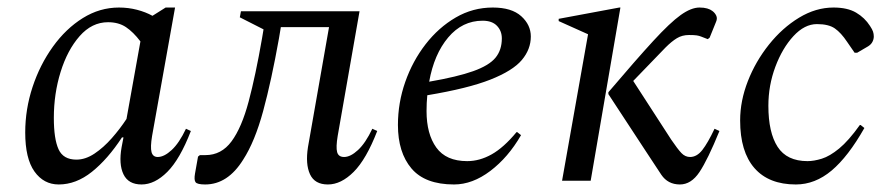

<svg xmlns="http://www.w3.org/2000/svg" viewBox="-20 -480 2363 510"><path d="M136 10Q96 10 71.5 -24.5Q47 -59 47 -128Q47 -190 66.5 -249Q86 -308 120.5 -356Q155 -404 200 -432Q245 -460 296 -460Q321 -460 344 -454Q367 -448 385 -438L420 -460H445L384 -119Q379 -89 382.5 -76Q386 -63 399 -63Q416 -63 436 -81.5Q456 -100 474 -138L487 -132Q458 -57 424.5 -23.5Q391 10 356 10Q321 10 308 -17Q295 -44 303 -89L308 -115H304Q266 -57 224 -23.5Q182 10 136 10ZM123 -167Q123 -111 135.5 -83.5Q148 -56 183 -56Q207 -56 231 -72Q255 -88 277 -113Q299 -138 316 -164L353 -370Q334 -395 314.5 -408Q295 -421 267 -421Q224 -421 191.5 -384Q159 -347 141 -289Q123 -231 123 -167Z M851 10Q816 10 803.5 -17Q791 -44 798 -89L854 -408H726L721 -378Q701 -266 679 -185Q657 -104 626 -56Q585 10 525 10Q504 10 499.5 4Q495 -2 498 -19L506 -64L511 -68H526Q568 -68 595 -104.5Q622 -141 640.5 -210.5Q659 -280 676 -378L680 -402L617 -434L620 -450H935L877 -119Q872 -89 875.5 -76Q879 -63 894 -63Q911 -63 931 -81.5Q951 -100 969 -138L982 -132Q953 -57 919.5 -23.5Q886 10 851 10Z M1186 10Q1109 10 1073 -32.5Q1037 -75 1037 -148Q1037 -207 1056.5 -262.5Q1076 -318 1110.5 -362.5Q1145 -407 1190.5 -433.5Q1236 -460 1289 -460Q1339 -460 1364.5 -437Q1390 -414 1390 -383Q1390 -349 1366 -320.5Q1342 -292 1282.5 -268.5Q1223 -245 1115 -227Q1113 -207 1113 -185Q1113 -124 1139 -88Q1165 -52 1221 -52Q1254 -52 1286 -70Q1318 -88 1352 -129H1354L1364 -121Q1330 -62 1282.5 -26Q1235 10 1186 10ZM1262 -425Q1208 -425 1170.5 -380.5Q1133 -336 1120 -263Q1195 -276 1237 -291Q1279 -306 1296 -326.5Q1313 -347 1313 -378Q1313 -398 1300 -411.5Q1287 -425 1262 -425Z M1786 10Q1754 10 1736.5 -16Q1719 -42 1695 -79L1596 -230V-235Q1670 -322 1715 -371Q1760 -420 1788 -440Q1816 -460 1838 -460Q1850 -460 1858.5 -457.5Q1867 -455 1872 -451Q1879 -446 1882.5 -438.5Q1886 -431 1882 -422L1865 -380L1860 -376L1842 -383Q1837 -385 1830.5 -386Q1824 -387 1810 -387Q1792 -387 1778 -378.5Q1764 -370 1748 -354L1662 -265L1763 -109Q1780 -84 1790 -73.5Q1800 -63 1813 -63Q1831 -63 1845.5 -81.5Q1860 -100 1878 -138L1891 -132Q1860 -56 1838 -23Q1816 10 1786 10ZM1473 0 1542 -389 1464 -424V-430L1625 -460H1628L1549 0Z M2094 10Q2022 10 1984 -33.5Q1946 -77 1946 -160Q1946 -212 1966.5 -264.5Q1987 -317 2022.5 -361.5Q2058 -406 2102.5 -433Q2147 -460 2194 -460Q2231 -460 2254 -446.5Q2277 -433 2291 -411Q2297 -402 2299 -396Q2301 -390 2301 -383Q2301 -376 2297.5 -369Q2294 -362 2286 -357L2257 -340H2250L2230 -369Q2214 -393 2197.5 -404.5Q2181 -416 2150 -416Q2117 -416 2087.5 -384Q2058 -352 2039.5 -302.5Q2021 -253 2021 -199Q2021 -128 2045.5 -90Q2070 -52 2125 -52Q2142 -52 2163 -58.5Q2184 -65 2209 -85.5Q2234 -106 2264 -148H2266L2276 -140Q2233 -64 2189 -27Q2145 10 2094 10Z"/></svg>

Font: Spectral
Style: Italic
Weight: 400
Italic angle: -10°
Designer: Jean-Baptiste Levee
Foundry: Production Type
Version: Version 2.001